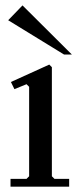

<svg xmlns="http://www.w3.org/2000/svg" viewBox="-20 -701 296 721"><path d="M220.7 -496.1 10.7 -625 64.5 -680.7 250 -496.1ZM89.4 -39.1V-375L79.6 -384.8L34.2 -366.2L21 -393.1L165 -458.5L174.8 -448.7V-39.1L184.6 -29.3H239.7V0H19.5V-29.3H79.6Z"/></svg>

Font: Happy Times at the IKOB
Style: Regular
Weight: 400
Designer: Lucas Le Bihan
Foundry: Lucas Le Bihan
Version: Version 1.000;PS 1.0;hotconv 1.0.88;makeotf.lib2.5.647800